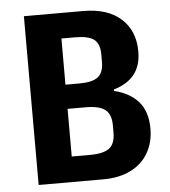

<svg xmlns="http://www.w3.org/2000/svg" viewBox="-51 -744 702 791"><g transform="rotate(-5 300.0 -349.0)"><path d="M77 -698H322Q423 -698 478.5 -648Q534 -598 534 -512Q534 -454 505 -417.5Q476 -381 420 -365V-359Q486 -343 521 -302Q556 -261 556 -192Q556 -134 530.5 -90.5Q505 -47 457.5 -23.5Q410 0 345 0H77ZM299 -105Q354 -105 378.5 -123.5Q403 -142 403 -189V-218Q403 -264 378.5 -283Q354 -302 299 -302H223V-105ZM280 -402Q334 -402 357.5 -420Q381 -438 381 -483V-513Q381 -558 357.5 -575.5Q334 -593 280 -593H223V-402Z"/></g></svg>

Font: iA Writer Quattro V
Style: Regular
Weight: 400
Designer: Mike Abbink, Paul van der Laan, Pieter van Rosmalen, Oliver Reichenstein
Foundry: Information Architects Inc.
Version: Version 2.000